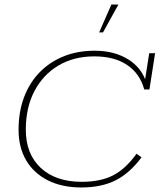

<svg xmlns="http://www.w3.org/2000/svg" viewBox="-20 -818 709 848"><path d="M339 10Q254 10 191.5 -21.5Q129 -53 95.5 -110Q62 -167 62 -245Q62 -324 86 -388Q110 -452 154.5 -498Q199 -544 260.5 -569Q322 -594 398 -594Q487 -594 549 -554Q600 -521 621 -468L639 -583H665L640 -423H617Q598 -493 541.5 -531Q485 -569 396 -569Q306 -569 238 -528.5Q170 -488 132 -415.5Q94 -343 94 -245Q94 -138 160 -76.5Q226 -15 341 -15Q424 -15 479.5 -43.5Q535 -72 583 -139L605 -123Q553 -53 490.5 -21.5Q428 10 339 10ZM418 -675 472 -798H503L435 -675Z"/></svg>

Font: Rokkitt SemiBold Thin
Style: Italic
Weight: 250
Italic angle: -9°
Version: Version 3.103